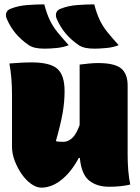

<svg xmlns="http://www.w3.org/2000/svg" viewBox="-20 -846 640 880"><path d="M183 -826Q194 -784 208 -754.5Q222 -725 243.5 -698.5Q265 -672 295 -639Q271 -629 239 -626Q207 -623 185 -623Q161 -623 143.5 -626.5Q126 -630 112 -639Q77 -663 52 -692.5Q27 -722 10 -762Q5 -775 9 -787.5Q13 -800 29 -806Q64 -820 106.5 -823Q149 -826 183 -826ZM412 -826Q423 -784 437 -754.5Q451 -725 472.5 -698.5Q494 -672 524 -639Q500 -629 468 -626Q436 -623 414 -623Q390 -623 372.5 -626.5Q355 -630 341 -639Q306 -663 281 -692.5Q256 -722 239 -762Q234 -775 238 -787.5Q242 -800 258 -806Q293 -820 335.5 -823Q378 -826 412 -826ZM125 -560Q209 -560 242.5 -531Q276 -502 276 -428Q276 -379 267 -327.5Q258 -276 236 -199Q244 -197 253.5 -196.5Q263 -196 272 -196Q291 -196 310 -212.5Q329 -229 345 -273V-550Q366 -553 389.5 -555Q413 -557 430 -557Q505 -557 535 -532.5Q565 -508 565 -454V-140Q565 -57 577 0Q533 10 480 10Q424 10 388.5 -18.5Q353 -47 346 -122H341Q307 -58 262 -22Q217 14 169 14Q147 14 123 -3Q99 -20 79.5 -48Q60 -76 47.5 -109Q35 -142 35 -174V-410Q35 -492 23 -555Q48 -557 74 -558.5Q100 -560 125 -560Z"/></svg>

Font: Recursive Mn Csl St XBk
Style: Regular
Weight: 1000
Monospace: yes
Version: Version 1.079;hotconv 1.0.112;makeotfexe 2.5.65598; ttfautoh